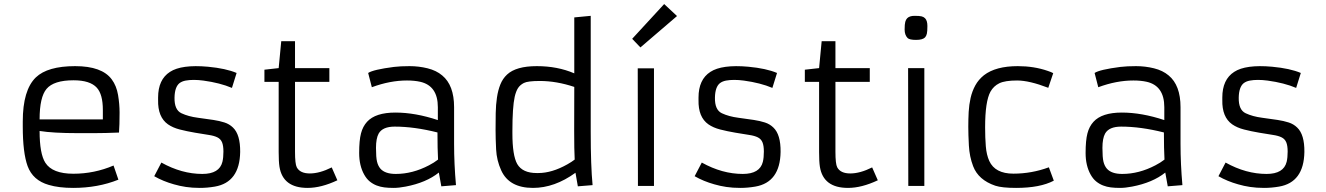

<svg xmlns="http://www.w3.org/2000/svg" viewBox="-20 -917 6538 947"><path d="M564 -30.8Q462.9 9.8 340.8 9.8Q270 9.8 220.7 -4.9Q142.1 -27.3 116.2 -97.7Q92.3 -163.6 92.3 -293V-317.9Q92.3 -472.7 156.7 -535.2Q214.8 -590.8 350.6 -590.8Q482.9 -590.8 531.2 -525.4Q554.7 -493.7 562.3 -448.5Q569.8 -403.3 569.8 -362.3Q569.8 -298.3 566.9 -263.2Q498 -260.3 443.4 -260.3Q443.4 -260.3 364.7 -260.3Q241.7 -260.3 175.3 -271Q175.3 -158.7 203.6 -114.3Q238.3 -60.1 341.8 -60.1Q445.3 -60.1 540 -100.6ZM487.3 -328.1V-375Q487.3 -451.7 457.5 -484.4Q424.3 -521 342.8 -521Q245.1 -521 209.5 -478.5Q175.3 -438 175.3 -328.1Z M775.9 -115.2Q876.5 -59.1 978 -59.1Q1062.5 -59.1 1077.1 -119.1Q1082 -139.6 1082 -169.2Q1082 -198.7 1075.2 -215.1Q1068.4 -231.4 1052.2 -239.5Q1036.1 -247.6 1009.5 -251.5Q982.9 -255.4 941.9 -262.5Q900.9 -269.5 866.7 -278.3Q832.5 -287.1 808.6 -303.7Q757.8 -339.4 759.8 -423.8V-436Q759.8 -524.9 818.4 -562.5Q875 -599.6 1005.4 -587.9Q1094.2 -579.6 1147 -557.1L1124 -483.4Q1065.4 -508.3 983.4 -519.5Q958 -522.9 935.8 -522.9Q913.6 -522.9 895.5 -519.5Q877.4 -516.1 865.2 -506.8Q841.8 -487.8 840.8 -436Q839.4 -375 875 -358.4Q909.2 -342.3 956.1 -336.2Q1002.9 -330.1 1032.7 -325.4Q1062.5 -320.8 1086.9 -313Q1111.3 -305.2 1128.9 -288.1Q1165.5 -253.4 1164.6 -167.5Q1162.1 -17.6 1039.6 3.4Q1002.4 9.8 965.3 9.8Q928.2 9.8 897.2 5.1Q866.2 0.5 837.9 -7.8Q784.2 -22.9 740.7 -47.9Z M1644 -27.8Q1564.5 9.8 1497.1 9.8Q1375 9.8 1358.4 -94.7Q1354.5 -119.6 1354.5 -167V-513.2H1284.2V-573.2L1354.5 -581.1L1367.2 -713.9H1435.1V-581.1H1604.5V-513.2H1435.1V-168.5Q1435.1 -108.4 1443.8 -91.8Q1460 -61.5 1508.3 -61.5Q1556.6 -61.5 1616.2 -91.3Z M2219.7 -206.1Q2219.7 -108.9 2229 -3.9L2156.7 2L2144.5 -65.9Q2082.5 -16.1 1980.5 3.4Q1947.3 9.8 1921.4 9.8Q1895.5 9.8 1875.7 7.3Q1856 4.9 1837.6 -2.2Q1819.3 -9.3 1803.7 -22Q1788.1 -34.7 1776.4 -55.7Q1751.5 -100.1 1751.5 -162.4Q1751.5 -224.6 1760.5 -259Q1769.5 -293.5 1790.5 -316.4Q1832 -361.8 1930.2 -361.8Q2028.3 -361.8 2139.6 -324.7V-388.2Q2139.6 -494.1 2052.2 -513.7Q2023.9 -520 1987.3 -520Q1903.8 -520 1814 -486.8L1795.9 -557.1Q1820.8 -573.7 1922.9 -586.9Q1955.1 -590.8 2000.2 -590.8Q2045.4 -590.8 2088.9 -580.1Q2132.3 -569.3 2161.1 -544.9Q2219.7 -496.6 2219.7 -388.2ZM2137.7 -263.7Q2023.4 -292.5 1926.8 -292.5Q1867.2 -292.5 1847.7 -258.3Q1834.5 -234.4 1834.5 -187.5Q1834.5 -140.6 1839.6 -119.6Q1844.7 -98.6 1856.4 -85Q1879.4 -59.1 1932.1 -59.1Q2014.6 -59.1 2095.7 -101.6Q2120.6 -114.3 2140.6 -129.9Q2137.7 -182.6 2137.7 -263.7Z M2818.4 -64.9Q2715.3 9.8 2608.9 9.8Q2491.2 9.8 2452.1 -76.7Q2429.7 -125.5 2427 -179.9Q2424.3 -234.4 2424.3 -275.6Q2424.3 -316.9 2425 -358.9Q2425.8 -400.9 2431.2 -436.5Q2436.5 -472.2 2448 -500.7Q2459.5 -529.3 2481 -549.3Q2525.4 -590.8 2627.7 -590.8Q2730 -590.8 2812.5 -555.2V-831.1L2893.6 -838.9V-267.1Q2893.6 -98.6 2902.8 -3.9L2830.1 2ZM2812.5 -488.3Q2724.6 -517.6 2642.6 -517.6Q2583 -517.6 2564 -507.8Q2544.9 -498 2534.9 -482.4Q2524.9 -466.8 2518.6 -439.5Q2507.3 -388.2 2507.3 -270.5V-259.8Q2507.3 -149.9 2531.2 -107.9Q2557.1 -63.5 2627.4 -63.5H2634.8Q2702.1 -63.5 2778.3 -106.4Q2799.3 -118.2 2814.5 -129.9V-130.9Q2812 -176.3 2812 -271Z M3125.5 -580.1H3205.6V0H3126.5ZM3098.1 -725.6 3255.9 -897 3319.3 -837.9 3138.7 -683.1Z M3441.4 -115.2Q3542 -59.1 3643.6 -59.1Q3728 -59.1 3742.7 -119.1Q3747.6 -139.6 3747.6 -169.2Q3747.6 -198.7 3740.7 -215.1Q3733.9 -231.4 3717.8 -239.5Q3701.7 -247.6 3675 -251.5Q3648.4 -255.4 3607.4 -262.5Q3566.4 -269.5 3532.2 -278.3Q3498 -287.1 3474.1 -303.7Q3423.3 -339.4 3425.3 -423.8V-436Q3425.3 -524.9 3483.9 -562.5Q3540.5 -599.6 3670.9 -587.9Q3759.8 -579.6 3812.5 -557.1L3789.6 -483.4Q3731 -508.3 3648.9 -519.5Q3623.5 -522.9 3601.3 -522.9Q3579.1 -522.9 3561 -519.5Q3543 -516.1 3530.8 -506.8Q3507.3 -487.8 3506.3 -436Q3504.9 -375 3540.5 -358.4Q3574.7 -342.3 3621.6 -336.2Q3668.5 -330.1 3698.2 -325.4Q3728 -320.8 3752.4 -313Q3776.9 -305.2 3794.4 -288.1Q3831.1 -253.4 3830.1 -167.5Q3827.6 -17.6 3705.1 3.4Q3668 9.8 3630.9 9.8Q3593.8 9.8 3562.7 5.1Q3531.7 0.5 3503.4 -7.8Q3449.7 -22.9 3406.2 -47.9Z M4309.6 -27.8Q4230 9.8 4162.6 9.8Q4040.5 9.8 4023.9 -94.7Q4020 -119.6 4020 -167V-513.2H3949.7V-573.2L4020 -581.1L4032.7 -713.9H4100.6V-581.1H4270V-513.2H4100.6V-168.5Q4100.6 -108.4 4109.4 -91.8Q4125.5 -61.5 4173.8 -61.5Q4222.2 -61.5 4281.7 -91.3Z M4498.5 -720.2Q4465.8 -720.2 4456.5 -729.5Q4441.9 -744.6 4441.9 -771.2Q4441.9 -797.9 4445.1 -809.3Q4448.2 -820.8 4454.6 -827.1Q4466.3 -838.9 4490.5 -838.9Q4514.6 -838.9 4525.1 -836.4Q4535.6 -834 4542.5 -827.1Q4554.2 -815.4 4554.2 -788.8Q4554.2 -762.2 4551.5 -750.7Q4548.8 -739.3 4542.5 -732.4Q4530.3 -720.2 4498.5 -720.2ZM4459 -581.1H4539.1V0H4460Z M5177.7 -25.9Q5109.9 9.8 4991.7 9.8Q4921.9 9.8 4889.2 -1Q4805.7 -29.3 4779.8 -97.2Q4761.7 -144.5 4758.8 -199.2Q4755.9 -253.9 4755.9 -291.5Q4755.9 -329.1 4757.8 -365Q4759.8 -400.9 4767.3 -434.1Q4774.9 -467.3 4790.5 -495.8Q4806.2 -524.4 4833 -545.9Q4891.1 -590.8 5000 -590.8Q5080.1 -590.8 5147.5 -567.4Q5165.5 -561.5 5174.8 -556.2L5150.4 -483.9Q5056.6 -520 4996.8 -520Q4937 -520 4908.9 -506.3Q4880.9 -492.7 4865.2 -464.8Q4838.9 -417 4838.9 -289.1Q4838.9 -237.8 4842.3 -195.6Q4845.7 -153.3 4859.4 -123Q4888.2 -60.5 4978.3 -60.5Q5068.4 -60.5 5153.3 -91.8Z M5802.7 -206.1Q5802.7 -108.9 5812 -3.9L5739.7 2L5727.5 -65.9Q5665.5 -16.1 5563.5 3.4Q5530.3 9.8 5504.4 9.8Q5478.5 9.8 5458.7 7.3Q5439 4.9 5420.7 -2.2Q5402.3 -9.3 5386.7 -22Q5371.1 -34.7 5359.4 -55.7Q5334.5 -100.1 5334.5 -162.4Q5334.5 -224.6 5343.5 -259Q5352.5 -293.5 5373.5 -316.4Q5415 -361.8 5513.2 -361.8Q5611.3 -361.8 5722.7 -324.7V-388.2Q5722.7 -494.1 5635.3 -513.7Q5606.9 -520 5570.3 -520Q5486.8 -520 5397 -486.8L5378.9 -557.1Q5403.8 -573.7 5505.9 -586.9Q5538.1 -590.8 5583.3 -590.8Q5628.4 -590.8 5671.9 -580.1Q5715.3 -569.3 5744.1 -544.9Q5802.7 -496.6 5802.7 -388.2ZM5720.7 -263.7Q5606.4 -292.5 5509.8 -292.5Q5450.2 -292.5 5430.7 -258.3Q5417.5 -234.4 5417.5 -187.5Q5417.5 -140.6 5422.6 -119.6Q5427.7 -98.6 5439.5 -85Q5462.4 -59.1 5515.1 -59.1Q5597.7 -59.1 5678.7 -101.6Q5703.6 -114.3 5723.6 -129.9Q5720.7 -182.6 5720.7 -263.7Z M6024.9 -115.2Q6125.5 -59.1 6227.1 -59.1Q6311.5 -59.1 6326.2 -119.1Q6331.1 -139.6 6331.1 -169.2Q6331.1 -198.7 6324.2 -215.1Q6317.4 -231.4 6301.3 -239.5Q6285.2 -247.6 6258.5 -251.5Q6231.9 -255.4 6190.9 -262.5Q6149.9 -269.5 6115.7 -278.3Q6081.5 -287.1 6057.6 -303.7Q6006.8 -339.4 6008.8 -423.8V-436Q6008.8 -524.9 6067.4 -562.5Q6124 -599.6 6254.4 -587.9Q6343.3 -579.6 6396 -557.1L6373 -483.4Q6314.5 -508.3 6232.4 -519.5Q6207 -522.9 6184.8 -522.9Q6162.6 -522.9 6144.5 -519.5Q6126.5 -516.1 6114.3 -506.8Q6090.8 -487.8 6089.8 -436Q6088.4 -375 6124 -358.4Q6158.2 -342.3 6205.1 -336.2Q6252 -330.1 6281.7 -325.4Q6311.5 -320.8 6335.9 -313Q6360.4 -305.2 6377.9 -288.1Q6414.6 -253.4 6413.6 -167.5Q6411.1 -17.6 6288.6 3.4Q6251.5 9.8 6214.4 9.8Q6177.2 9.8 6146.2 5.1Q6115.2 0.5 6086.9 -7.8Q6033.2 -22.9 5989.7 -47.9Z"/></svg>

Font: Armata
Style: Regular
Weight: 400
Designer: Viktoriya Grabowska
Foundry: Viktoriya Grabowska
Version: Version 1.002